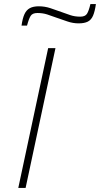

<svg xmlns="http://www.w3.org/2000/svg" viewBox="-20 -925 492 945"><path d="M70 0 217 -688H253L106 0ZM86 -799Q91 -835 100.5 -855.5Q110 -876 127 -885Q144 -894 171 -894Q200 -894 227.5 -885Q255 -876 282 -866Q304 -858 326 -850.5Q348 -843 375 -843Q399 -843 408 -857Q417 -871 425 -905H452Q447 -869 438 -848Q429 -827 412 -818.5Q395 -810 367 -810Q339 -810 311.5 -819.5Q284 -829 255 -839Q234 -847 212 -854Q190 -861 164 -861Q140 -861 131 -847Q122 -833 113 -799Z"/></svg>

Font: Saira SemiExpanded Thin
Style: Italic
Weight: 250
Width: 6
Italic angle: -12°
Designer: Hector Gatti with collaboration of the Omnibus-Type team
Foundry: Omnibus-Type
Version: Version 1.101